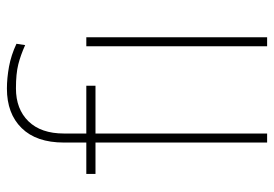

<svg xmlns="http://www.w3.org/2000/svg" viewBox="-140 -660 800 561"><g transform="rotate(-90 260.5 -380.0)"><path d="M150.4 0H124V-501.5H32.2V-528.3H124V-593.8Q124 -674.3 166.3 -717.3Q208.5 -760.3 281.7 -760.3Q312 -760.3 345.7 -754.2Q379.4 -748 412.6 -732.4L408.7 -707Q379.4 -720.2 352.3 -727.1Q325.2 -733.9 282.2 -733.9Q221.7 -733.9 186 -697.3Q150.4 -660.6 150.4 -593.8V-528.3H290V-501.5H150.4ZM431.6 -528.3V0H405.3V-528.3Z"/></g></svg>

Font: Vazirmatn UI Thin
Style: Regular
Weight: 100
Designer: Saber Rastikerdar
Foundry: Saber Rastikerdar
Version: Version 33.003